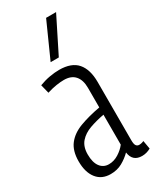

<svg xmlns="http://www.w3.org/2000/svg" viewBox="-205 -848 747 916"><g transform="rotate(-30 169.0 -390.0)"><path d="M14 -119Q14 -177 40.5 -211Q67 -245 115 -263Q163 -281 228 -293V-401Q228 -444 207.5 -467.5Q187 -491 147 -491Q129 -491 105.5 -487.5Q82 -484 53 -475L41 -523Q70 -534 98.5 -539Q127 -544 151 -544Q219 -544 250.5 -507.5Q282 -471 282 -402V-81Q282 -59 288 -51Q294 -43 304 -43Q317 -43 330 -49L338 -3Q315 10 290 10Q238 10 231 -43Q209 -21 181 -5.5Q153 10 117 10Q68 10 41 -24.5Q14 -59 14 -119ZM68 -126Q68 -82 85.5 -58.5Q103 -35 133 -35Q161 -35 186.5 -51Q212 -67 228 -88V-253Q185 -245 148.5 -232Q112 -219 90 -194Q68 -169 68 -126ZM135 -596 222 -790H277L180 -596Z"/></g></svg>

Font: Georama Condensed Light
Style: Regular
Weight: 300
Width: 3
Designer: Jean-Baptiste Levee
Foundry: Production Type
Version: Version 1.000